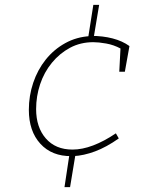

<svg xmlns="http://www.w3.org/2000/svg" viewBox="-20 -752 612 792"><path d="M246 20 267 -119 275 -108Q194 -107 146.5 -159Q99 -211 99 -299Q99 -357 117 -410.5Q135 -464 168.5 -506Q202 -548 249 -574Q296 -600 352 -603L343 -592L365 -732H389L366 -594L356 -604Q404 -604 444.5 -593.5Q485 -583 514 -562L495 -456H472L477 -552Q449 -567 418 -572.5Q387 -578 365 -578Q312 -578 269 -555Q226 -532 194 -493Q162 -454 145.5 -404.5Q129 -355 129 -302Q129 -227 169 -181Q209 -135 279 -135Q319 -135 364 -152Q409 -169 458 -202L470 -181Q419 -145 372 -127.5Q325 -110 283 -108L292 -119L269 20Z"/></svg>

Font: Bitter Thin ExtraLight
Style: Italic
Weight: 250
Italic angle: -9°
Version: Version 2.002